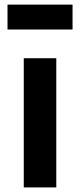

<svg xmlns="http://www.w3.org/2000/svg" viewBox="-20 -816 348 836"><path d="M12.7 -795.9H295.9V-687.5H12.7ZM83.5 -562.5V0H225.1V-562.5Z"/></svg>

Font: Manrope3 ExtraBold
Style: Bold
Weight: 800
Width: 4
Designer: Mikhail Sharanda
Foundry: Mikhail Sharanda
Version: Version 3.000;PS 003.000;hotconv 1.0.88;makeotf.lib2.5.64775